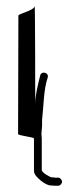

<svg xmlns="http://www.w3.org/2000/svg" viewBox="-20 -557 256 616"><path d="M38 -127C38 -122 89 -117 89 -113V-12C89 -8 89 -4 91 0C95 11 125 38 143 38L157 39H167C173 39 179 32 179 26C179 20 173 13 167 13H157C155 13 153 12 151 12H145C143 12 114 -2 114 -12V-113C114 -117 113 -122 113 -128L115 -154V-172C120 -217 120 -270 133 -308C138 -324 113 -331 109 -315C103 -290 93 -253 93 -223C93 -223 93 -551 91 -537C89 -523 39 -513 39 -507Z"/></svg>

Font: FailCity
Style: Regular
Weight: 400
Version: Version 1